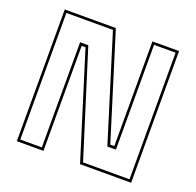

<svg xmlns="http://www.w3.org/2000/svg" viewBox="-123 -830 979 959"><g transform="rotate(20 366.0 -350.0)"><path d="M76 -13.5H190.5V-572.5H234L409.5 -13.5H656.5V-686.5H542V-129.5H496.5L323.5 -686.5H76ZM62.5 0V-700H334L507 -143.5H528.5V-700H670V0H398.5L224.5 -558H204V0Z"/></g></svg>

Font: Tourney Thin
Style: Regular
Weight: 100
Designer: Tyler Finck
Foundry: Etcetera Type Co
Version: Version 1.015